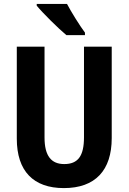

<svg xmlns="http://www.w3.org/2000/svg" viewBox="-20 -953 658 983"><path d="M323 -933H168V-924C198 -887 280 -806 320 -773H415V-786C390 -819 345 -891 323 -933ZM552 -246V-714H410V-250C410 -154 379 -113 309 -113C243 -113 208 -154 208 -249V-714H66V-243C66 -77 151 10 307 10C468 10 552 -81 552 -246Z"/></svg>

Font: Noto Sans Lao Looped Condensed
Style: Bold
Weight: 700
Width: 3
Designer: Mark Frömberg, Ben Mitchell
Foundry: The Fontpad Ltd
Version: Version 1.002